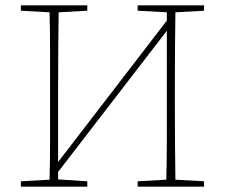

<svg xmlns="http://www.w3.org/2000/svg" viewBox="-20 -697 840 717"><path d="M494 -657V-677H742V-657L635 -651Q634 -581 633.5 -509.5Q633 -438 633 -367V-310Q633 -239 633.5 -168Q634 -97 635 -26L742 -20V0H494V-20L601 -26Q603 -97 603 -168Q603 -239 603 -310V-582L197 -55V-27L306 -20V0H58V-20L165 -26Q167 -97 167 -168Q167 -239 167 -310V-367Q167 -438 167 -509.5Q167 -581 165 -651L58 -657V-677H306V-657L199 -651Q198 -581 197.5 -509.5Q197 -438 197 -367V-92L603 -620V-651Z"/></svg>

Font: Source Serif Pro ExtraLight
Style: Regular
Weight: 200
Designer: Frank Grießhammer
Foundry: Adobe Systems Incorporated
Version: Version 3.001;hotconv 1.0.111;makeotfexe 2.5.65597